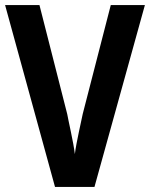

<svg xmlns="http://www.w3.org/2000/svg" viewBox="-20 -734 589 754"><path d="M549 -714H415L305 -287C301 -265 279 -173 274 -129C269 -173 247 -267 244 -286L135 -714H0L196 0H351Z"/></svg>

Font: Noto Sans Gujarati UI Condensed
Style: Bold
Weight: 700
Width: 3
Designer: Jelle Bosma - Monotype Design Team, Universal Thirst
Foundry: Monotype Imaging Inc.
Version: Version 2.106